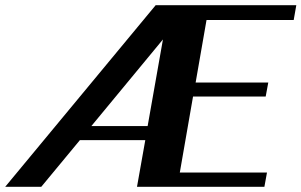

<svg xmlns="http://www.w3.org/2000/svg" viewBox="-53 -720 1162 740"><path d="M743 -643 701 -402H981L971 -348H691L640 -55H976L966 0H475L507 -180H255L106 0H-33L547 -700H1089L1079 -643ZM516 -234 575 -568 299 -234Z"/></svg>

Font: Fahkwang
Style: Bold Italic
Weight: 700
Italic angle: -10°
Designer: Suppakit Chalermlarp | Katatrad Co.,Ltd.
Foundry: Cadson Demak Co.,Ltd.
Version: Version 1.000; ttfautohint (v1.6)